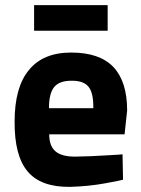

<svg xmlns="http://www.w3.org/2000/svg" viewBox="-20 -717 550 749"><path d="M273 -106Q220 -106 196 -127Q172 -148 172 -193H466L476 -286Q476 -399 422 -456Q368 -512 258 -512Q148 -512 93 -444Q37 -377 37 -243Q36 -109 88 -48Q139 13 252 12Q326 10 391 -2Q456 -14 460 -16L458 -115Q454 -114 396 -111Q338 -107 273 -106ZM171 -295Q171 -352 191 -377Q211 -402 258 -402Q305 -403 325 -379Q345 -355 344 -295ZM113 -597H400V-697H113Z"/></svg>

Font: RazerF5
Style: Bold
Weight: 700
Foundry: Razer Inc.
Version: Version 1.000;PS 001.001;hotconv 1.0.56